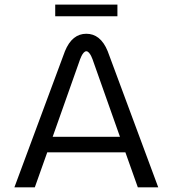

<svg xmlns="http://www.w3.org/2000/svg" viewBox="-20 -803 740 823"><path d="M216.7 -783.3V-733.3H483.3V-783.3ZM350 -658.3C310.8 -658.3 279.2 -635 258.3 -583.3L41.7 0H129.2L182.5 -150H517.5L570.8 0H658.3L441.7 -583.3C420.8 -635 389.2 -658.3 350 -658.3ZM205.8 -216.7 320.8 -541.7C320.8 -541.7 333.3 -583.3 350 -583.3C366.7 -583.3 379.2 -541.7 379.2 -541.7L494.2 -216.7Z"/></svg>

Font: BoonHome
Style: Book
Weight: 400
Designer: Sungsit Sawaiwan
Foundry: Sungsit Sawaiwan
Version: Version 0.2